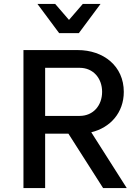

<svg xmlns="http://www.w3.org/2000/svg" viewBox="-20 -954 700 974"><path d="M99 0H209V-276H327L503 0H623L443 -283C539 -306 608 -382 608 -488C608 -619 505 -700 374 -700H99ZM170 -934 280 -786H380L490 -934H400L330 -853L260 -934ZM209 -366V-610H384C453 -610 498 -557 498 -488C498 -419 453 -366 384 -366Z"/></svg>

Font: Uncut Plan8
Style: Regular
Weight: 400
Designer: Kasper Nordkvist
Foundry: UNCUT.wtf
Version: Version 1.002;Glyphs 3.1.2 (3151)